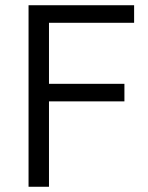

<svg xmlns="http://www.w3.org/2000/svg" viewBox="-20 -713 566 733"><path d="M89 0V-693H492V-626H167V-393H455V-326H167V0Z"/></svg>

Font: Ubuntu Sans
Style: Regular
Weight: 400
Designer: Dalton Maag Ltd
Foundry: Dalton Maag Ltd
Version: Version 1.006; ttfautohint (v1.8.4.7-5d5b)